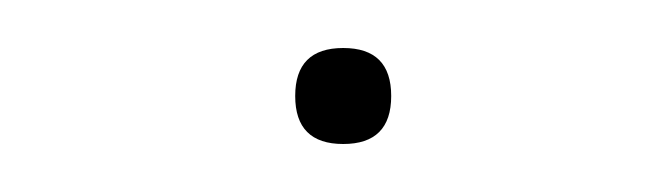

<svg xmlns="http://www.w3.org/2000/svg" viewBox="-20 -338 269 80"><path d="M103 -298Q103 -318 123 -318Q143 -318 143 -298Q143 -278 123 -278Q103 -278 103 -298Z"/></svg>

Font: Alegreya Sans Thin
Style: Italic
Weight: 100
Italic angle: -7°
Designer: Juan Pablo del Peral
Foundry: Huerta Tipografica
Version: Version 2.007